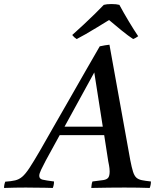

<svg xmlns="http://www.w3.org/2000/svg" viewBox="-104 -928 780 949"><path d="M431 -131 411 -260H191L122 -134Q109 -109 99.5 -89.5Q90 -70 90 -59Q90 -44 106.5 -40Q123 -36 163 -31Q163 -14 157 1Q143 0 117 0Q91 0 65 -0.5Q39 -1 24 -1Q-4 -1 -29 -0.5Q-54 0 -84 1Q-84 -15 -78 -30Q-48 -32 -29 -36.5Q-10 -41 6 -54.5Q22 -68 42 -98.5Q62 -129 94 -184Q122 -233 159 -298Q196 -363 237 -434Q278 -505 317 -574Q356 -643 389 -699Q403 -702 414.5 -704Q426 -706 437 -707L540 -136Q547 -100 553.5 -79.5Q560 -59 570 -50Q580 -41 597 -37.5Q614 -34 642 -31Q642 -14 636 1Q612 0 578 -0.5Q544 -1 511 -1Q482 -1 435 -0.5Q388 0 347 1Q348 -7 349 -15.5Q350 -24 353 -31Q389 -35 407 -38Q425 -41 431.5 -50.5Q438 -60 438 -81Q438 -86 437 -96.5Q436 -107 431 -131ZM215 -302H404L362 -570ZM435 -829Q409 -813 378 -794Q347 -775 319 -759Q291 -743 275 -735Q262 -743 253 -755Q280 -779 309.5 -806.5Q339 -834 365.5 -860Q392 -886 409 -904Q423 -908 447 -908Q471 -908 486 -904Q507 -865 532.5 -822.5Q558 -780 579 -749Q567 -740 554 -735Q531 -750 497 -777.5Q463 -805 435 -829Z"/></svg>

Font: Castoro
Style: Italic
Weight: 400
Italic angle: -11°
Designer: John Hudson with Paul Hanslow, assisted by Kaja Sojewska.
Foundry: Tiro Typeworks Ltd.
Version: Version 2.04